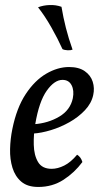

<svg xmlns="http://www.w3.org/2000/svg" viewBox="-20 -733 405 762"><path d="M132 9Q89 9 64.5 -12Q40 -33 29.5 -67Q19 -101 20 -141.5Q21 -182 29 -221Q46 -305 82 -359.5Q118 -414 163.5 -440.5Q209 -467 254 -467Q293 -467 316.5 -450.5Q340 -434 348 -408.5Q356 -383 350 -356Q343 -323 317 -295.5Q291 -268 255.5 -248Q220 -228 182 -216.5Q144 -205 112 -203L115 -240Q171 -244 215 -270Q259 -296 269 -343Q275 -374 264 -395Q253 -416 228 -416Q196 -416 165.5 -373Q135 -330 120 -241Q113 -200 114 -158.5Q115 -117 131 -90Q147 -63 185 -63Q209 -63 235 -76Q261 -89 286 -119Q294 -114 299 -107Q304 -100 307 -90Q276 -48 232 -19.5Q188 9 132 9ZM224 -706Q231 -664 241.5 -622.5Q252 -581 268 -536Q261 -533 248.5 -533.5Q236 -534 228 -538Q210 -578 184 -624Q158 -670 131 -704Q151 -712 176.5 -713Q202 -714 224 -706Z"/></svg>

Font: Vollkorn
Style: Italic
Weight: 400
Italic angle: -11°
Designer: Friedrich Althausen
Foundry: Friedrich Althausen
Version: Version 5.001